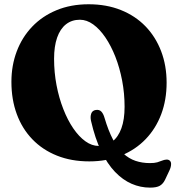

<svg xmlns="http://www.w3.org/2000/svg" viewBox="-20 -738 836 900"><path d="M395.5 -718Q479 -718 546.5 -691Q614 -664 661.8 -614.8Q709.5 -565.5 735.2 -498.2Q761 -431 761 -350Q761 -270 735.8 -202.8Q710.5 -135.5 663 -86Q615.5 -36.5 548.5 -9Q481.5 18.5 398.5 18.5Q314.5 18.5 247 -8.5Q179.5 -35.5 131.8 -85Q84 -134.5 58.8 -202.8Q33.5 -271 33.5 -354.5Q33.5 -431 58.5 -497.2Q83.5 -563.5 130.8 -613Q178 -662.5 245 -690.2Q312 -718 395.5 -718ZM564 -237.5Q564 -300.5 552.5 -360.5Q541 -420.5 520.8 -472Q500.5 -523.5 474 -562.5Q447.5 -601.5 417 -623.5Q386.5 -645.5 354.5 -645.5Q316.5 -645.5 289.2 -624Q262 -602.5 247.8 -561.8Q233.5 -521 233.5 -462.5Q233.5 -398.5 245 -338.5Q256.5 -278.5 276.8 -226.8Q297 -175 323.5 -136.2Q350 -97.5 380.2 -75.8Q410.5 -54 442 -54Q480 -54 507 -74.8Q534 -95.5 549 -136.5Q564 -177.5 564 -237.5ZM406.5 -172Q402.5 -190.5 407.5 -205.2Q412.5 -220 429 -222.5Q445.5 -225 455 -215Q464.5 -205 470 -185.5Q488 -125 509.5 -84.2Q531 -43.5 557.5 -19Q584 5.5 615.2 16Q646.5 26.5 683 26.5Q704.5 26.5 717.2 22.8Q730 19 739.5 15Q749 11 760 10Q769.5 9.5 775.8 15Q782 20.5 782 30.5Q782 38 780 45.5Q778 53 773.5 62.5L753.5 105Q744.5 123.5 729.5 132.5Q714.5 141.5 683.5 141.5Q638.5 141.5 597 123.5Q555.5 105.5 519.2 67.8Q483 30 454.2 -29.5Q425.5 -89 406.5 -172Z"/></svg>

Font: Fraunces 28pt Soft Wonky
Style: Bold
Weight: 700
Version: Version 1.000;[b76b70a41]